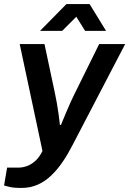

<svg xmlns="http://www.w3.org/2000/svg" viewBox="-45 -743 636 945"><path d="M61 182Q21 182 0 176.5Q-21 171 -25 170L-10 82H45Q68 82 90 73.5Q112 65 131 47Q150 29 164 0L52 -526H174L225 -286Q230 -264 235 -234.5Q240 -205 244 -177Q248 -149 250 -128H255Q261 -143 269 -162Q277 -181 285.5 -201Q294 -221 302.5 -240Q311 -259 318 -273L443 -526H571L311 -27Q289 16 263.5 53.5Q238 91 208 120Q178 149 141.5 165.5Q105 182 61 182ZM152 -591 282 -723H396L477 -591H374L309 -695H365L261 -591Z"/></svg>

Font: Archivo SemiBold SemiBold
Style: Italic
Weight: 600
Italic angle: -10°
Version: Version 2.001